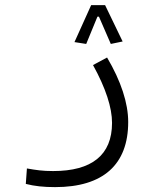

<svg xmlns="http://www.w3.org/2000/svg" viewBox="-20 -517 626 759"><path d="M197.8 222.7C387.7 222.7 486.8 133.8 486.8 -34.7C486.8 -108.9 458.5 -196.3 403.3 -289.6L347.7 -259.8C398.4 -168 422.9 -91.3 422.9 -31.2C422.9 96.2 342.8 159.2 189.9 159.2C147.9 159.2 123 155.3 86.4 148.9L82 210C116.2 218.8 152.3 222.7 197.8 222.7ZM395.5 -496.6H340.3L274.4 -350.6L320.8 -343.3L365.2 -451.2H371.1L418 -343.3L464.8 -353Z"/></svg>

Font: Cascadia Mono Light
Style: Regular
Weight: 300
Monospace: yes
Designer: Aaron Bell
Foundry: Saja Typeworks
Version: Version 2404.023